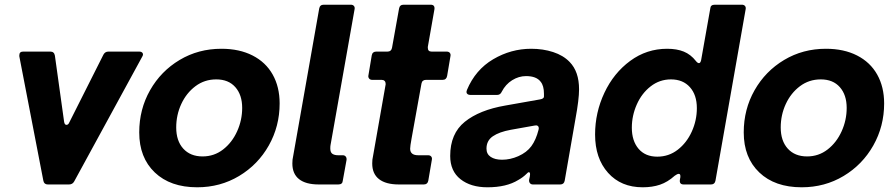

<svg xmlns="http://www.w3.org/2000/svg" viewBox="-20 -783 3803 815"><path d="M295 -13Q288 0 273 0H183Q167 0 164 -16L62 -544V-548Q62 -564 78 -564H194Q210 -564 213 -547L252 -267Q254 -253 262 -253Q270 -253 274 -263L419 -551Q426 -564 440 -564H572Q579 -564 583 -560.5Q587 -557 587 -552Q587 -548 584 -543Z M571 -221Q571 -319 617 -400Q663 -481 742.5 -528.5Q822 -576 920 -576Q996 -576 1052 -547.5Q1108 -519 1137.5 -466.5Q1167 -414 1167 -344Q1167 -247 1121 -165.5Q1075 -84 995 -36Q915 12 817 12Q703 12 637 -51Q571 -114 571 -221ZM1008 -325Q1008 -380 979 -413Q950 -446 898 -446Q848 -446 809.5 -417Q771 -388 749.5 -341.5Q728 -295 728 -242Q728 -185 758 -152Q788 -119 840 -119Q889 -119 927 -148.5Q965 -178 986.5 -225.5Q1008 -273 1008 -325Z M1435 -16Q1434 0 1416 0H1333Q1278 0 1249.5 -22.5Q1221 -45 1221 -89Q1221 -107 1224 -118L1335 -747Q1338 -763 1354 -763H1469Q1478 -763 1482.5 -757.5Q1487 -752 1485 -743L1383 -167Q1382 -162 1382 -153Q1382 -136 1391 -130Q1400 -124 1415 -124H1435Q1443 -124 1447.5 -118.5Q1452 -113 1451 -104Z M1798 -16Q1795 0 1779 0H1673Q1618 0 1589 -22.5Q1560 -45 1560 -89Q1560 -107 1563 -118L1617 -425V-427Q1617 -435 1612.5 -439.5Q1608 -444 1600 -444H1560Q1551 -444 1546.5 -450Q1542 -456 1544 -464L1558 -548Q1561 -564 1577 -564H1625Q1641 -564 1644 -580L1674 -747Q1677 -763 1693 -763H1808Q1827 -763 1824 -743L1796 -584V-580Q1796 -564 1812 -564H1876Q1885 -564 1889.5 -558.5Q1894 -553 1892 -544L1878 -461Q1875 -444 1859 -444H1788Q1772 -444 1769 -428L1727 -195Q1721 -162 1721 -152Q1721 -124 1755 -124H1797Q1806 -124 1810.5 -118.5Q1815 -113 1813 -104Z M1891 -121Q1891 -216 1953 -266Q2015 -316 2125 -335L2272 -361Q2289 -364 2289 -373V-385Q2289 -419 2275 -436Q2257 -460 2213 -460Q2182 -460 2154 -442.5Q2126 -425 2110 -394Q2104 -380 2090 -380H1977Q1969 -380 1964.5 -383.5Q1960 -387 1960 -393Q1960 -395 1962 -401Q1998 -487 2073.5 -531.5Q2149 -576 2235 -576Q2285 -576 2328 -562Q2371 -548 2398 -520Q2438 -479 2438 -404Q2438 -361 2423 -280L2377 -16Q2374 0 2358 0H2242Q2234 0 2229.5 -5.5Q2225 -11 2226 -20L2229 -34Q2230 -38 2230 -43Q2230 -52 2225 -52Q2221 -52 2216 -46Q2200 -30 2180 -19Q2130 12 2049 12Q1978 12 1934.5 -22.5Q1891 -57 1891 -121ZM2180 -120Q2216 -136 2235.5 -162.5Q2255 -189 2266 -232L2267 -238Q2267 -246 2262 -249Q2257 -252 2249 -250L2148 -232Q2099 -223 2072 -204.5Q2045 -186 2045 -152Q2045 -129 2063 -117Q2081 -105 2111 -105Q2146 -105 2180 -120Z M2506 -212Q2506 -305 2545.5 -389Q2585 -473 2655 -524.5Q2725 -576 2812 -576Q2853 -576 2882.5 -564Q2912 -552 2934 -524Q2941 -515 2947 -515Q2953 -515 2956 -527L2995 -747Q2996 -763 3014 -763H3129Q3138 -763 3142.5 -757.5Q3147 -752 3145 -743L3017 -16Q3014 0 2998 0H2882Q2863 0 2866 -20L2868 -31V-36Q2868 -45 2861 -45Q2855 -45 2844 -37Q2814 -10 2781.5 1Q2749 12 2708 12Q2616 12 2561 -49.5Q2506 -111 2506 -212ZM2938 -324Q2938 -380 2908.5 -413Q2879 -446 2828 -446Q2780 -446 2742 -416.5Q2704 -387 2683 -339.5Q2662 -292 2662 -241Q2662 -185 2690.5 -151.5Q2719 -118 2770 -118Q2819 -118 2857 -147.5Q2895 -177 2916.5 -224.5Q2938 -272 2938 -324Z M3137 -221Q3137 -319 3183 -400Q3229 -481 3308.5 -528.5Q3388 -576 3486 -576Q3562 -576 3618 -547.5Q3674 -519 3703.5 -466.5Q3733 -414 3733 -344Q3733 -247 3687 -165.5Q3641 -84 3561 -36Q3481 12 3383 12Q3269 12 3203 -51Q3137 -114 3137 -221ZM3574 -325Q3574 -380 3545 -413Q3516 -446 3464 -446Q3414 -446 3375.5 -417Q3337 -388 3315.5 -341.5Q3294 -295 3294 -242Q3294 -185 3324 -152Q3354 -119 3406 -119Q3455 -119 3493 -148.5Q3531 -178 3552.5 -225.5Q3574 -273 3574 -325Z"/></svg>

Font: Open Sauce Two ExtraBold Italic
Style: Regular
Weight: 800
Italic angle: -10°
Designer: Alfredo Marco Pradil
Foundry: Creative Sauce Fz LLC
Version: Version 1.477